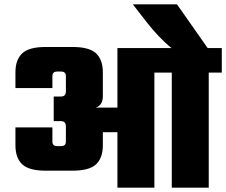

<svg xmlns="http://www.w3.org/2000/svg" viewBox="-20 -863 1040 883"><path d="M1000 -642V-529H940V0H770V-529H690V0H520V-255H453V-195Q453 -137 422 -107.5Q391 -78 313 -78H191Q113 -78 82 -107.5Q51 -137 51 -195V-277H221V-211Q221 -191 244 -191H260Q283 -191 283 -211V-282Q283 -306 260 -306H227V-419H260Q283 -419 283 -443V-514Q283 -534 260 -534H244Q221 -534 221 -514V-458H51V-530Q51 -588 82 -617.5Q113 -647 191 -647H313Q391 -647 422 -617.5Q453 -588 453 -530V-421Q453 -379 420 -368H520V-642H769Q711 -688 649 -768L591 -843H794L935 -642Z"/></svg>

Font: Teko
Style: Bold
Weight: 700
Designer: Manushi Parikh, Jonny Pinhorn
Foundry: Indian Type Foundry
Version: Version 1.106;PS 1.0;hotconv 1.0.78;makeotf.lib2.5.61930; tt